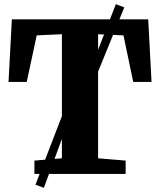

<svg xmlns="http://www.w3.org/2000/svg" viewBox="-20 -836 769 923"><path d="M277.5 -75V-671.5L156.5 -666L108.5 -442H21L37 -743H692.5L708.5 -442H620.5L573.5 -666L451.5 -671.5V-75L584 -64V0H145.5V-64ZM150.5 52 319.5 -386.5 378.5 -409.5 537 -816 577.5 -800.5 412.5 -396 352 -370.5 191 67Z"/></svg>

Font: Merriweather 24pt Black
Style: Regular
Weight: 900
Designer: Eben Sorkin
Foundry: Eben Sorkin
Version: Version 2.100